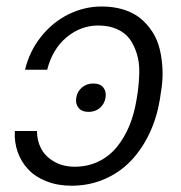

<svg xmlns="http://www.w3.org/2000/svg" viewBox="-20 -573 568 603"><path d="M26.6 -161.6H96.2Q95.9 -132.1 108.8 -107.1Q121.8 -82 149.5 -65.7Q177.2 -49.4 214.8 -49.4Q255.7 -49.4 289.6 -65.9Q323.5 -82.4 347.1 -111.5Q370.7 -140.6 386.2 -177.9Q401.6 -215.2 408.7 -259.6L412.3 -281.6Q416.9 -315.3 417.4 -346.2Q418 -377.1 409.8 -403.9Q401.6 -430.8 387.3 -450.5Q372.9 -470.2 347.5 -481.5Q322.1 -492.9 288.7 -492.9Q233.7 -492.9 189.3 -456.1Q144.9 -419.4 128.2 -354H58.6Q72.8 -412.6 109.2 -458.1Q145.6 -503.6 195.3 -528.1Q245 -552.6 299.4 -552.6Q336.6 -552.6 367.7 -543Q398.8 -533.4 420.6 -515.6Q442.5 -497.9 458.5 -473.2Q474.4 -448.5 481.7 -418.5Q489 -388.5 490.4 -353.7Q491.8 -318.9 485.1 -281.6L481.9 -259.6Q472.3 -202.1 449 -153.2Q425.8 -104.4 391 -67.8Q356.2 -31.2 308.2 -10.5Q260.3 10.3 204.5 10.3Q161.2 10.3 126.1 -3.6Q90.9 -17.4 68.7 -41Q46.5 -64.6 35.5 -95.7Q24.5 -126.8 26.6 -161.6ZM219.5 -266Q222.3 -285.2 237 -297.9Q251.8 -310.7 273.1 -310.7Q294.4 -310.7 304.5 -298.1Q314.6 -285.5 311.4 -266Q308.2 -246.8 293.9 -234.2Q279.5 -221.6 258.2 -221.6Q236.9 -221.6 226.6 -234.4Q216.3 -247.2 219.5 -266Z"/></svg>

Font: Karasuma Gothic
Style: Light Italic
Weight: 300
Italic angle: 9.39998°
Designer: Rasmus Andersson / Ryoko Nishizuka
Foundry: rsms
Version: Version 1.00